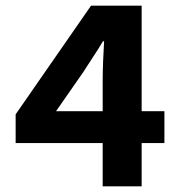

<svg xmlns="http://www.w3.org/2000/svg" viewBox="-20 -655 640 675"><path d="M341 0V-152H35V-253L300 -635H478V-264H558V-152H478V0ZM177 -264H341V-371Q341 -401 342.5 -440.5Q344 -480 346 -510H342Q326 -483 308 -456Q290 -429 273 -402Z"/></svg>

Font: Source Code Pro
Style: Bold
Weight: 700
Monospace: yes
Designer: Paul D. Hunt, Teo Tuominen
Foundry: Adobe Systems Incorporated
Version: Version 2.030;PS 1.000;hotconv 16.6.51;makeotf.lib2.5.65220